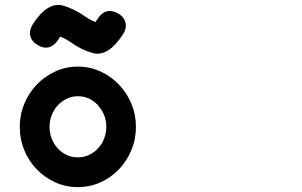

<svg xmlns="http://www.w3.org/2000/svg" viewBox="-20 -725 1244 791"><path d="M300.8 -450.7Q349.6 -450.7 393.1 -430.9Q436.5 -411.1 469.2 -377.4Q502 -343.8 521 -298.6Q540 -253.4 540 -202.6Q540 -151.4 521.2 -106.2Q502.4 -61 469.7 -27.1Q437 6.8 393.6 26.4Q350.1 45.9 300.8 45.9Q251.5 45.9 208 26.4Q164.6 6.8 131.8 -26.9Q99.1 -60.5 80.3 -105.7Q61.5 -150.9 61.5 -202.6Q61.5 -253.4 80.6 -298.6Q99.6 -343.8 132.3 -377.4Q165 -411.1 208.5 -430.9Q252 -450.7 300.8 -450.7ZM382.8 -292.5Q348.1 -328.6 300.8 -328.6Q276.9 -328.6 255.6 -318.6Q234.4 -308.6 218.5 -291.5Q202.6 -274.4 193.4 -251.5Q184.1 -228.5 184.1 -202.6Q184.1 -176.8 192.9 -154.1Q201.7 -131.3 217.5 -114Q233.4 -96.7 254.6 -86.7Q275.9 -76.7 300.8 -76.7Q325.2 -76.7 346.7 -86.7Q368.2 -96.7 384 -113.8Q399.9 -130.9 408.9 -153.8Q418 -176.8 418 -202.6Q418 -253.9 382.3 -292.5ZM383.8 -648.9Q402.8 -679.7 433.1 -679.7Q450.2 -679.7 468.8 -668V-668.5Q498.5 -649.4 498.5 -619.1Q498.5 -603 486.8 -584Q424.8 -488.3 360.4 -506.8Q313 -520.5 265.6 -554.7L266.1 -554.2Q256.3 -561 246.8 -565.9Q237.3 -570.8 227.5 -573.7Q226.6 -571.8 225.1 -569.8Q224.1 -567.9 222.2 -565.2Q220.2 -562.5 217.8 -558.6Q197.8 -528.8 168.9 -528.8Q149.9 -528.8 132.8 -541Q118.2 -549.8 110.8 -562.3Q103.5 -574.7 103.5 -589.4Q103.5 -606 114.7 -624.5Q176.3 -720.2 240.7 -701.7H240.2Q286.1 -689 335.9 -653.8Q351.6 -642.6 373 -634.3Q373.5 -634.3 384.3 -649.9Z"/></svg>

Font: Erica Type
Style: Bold Italic
Weight: 700
Monospace: yes
Designer: Peter Wiegel
Foundry: Peter Wiegel
Version: Version 1.000 2010 initial release